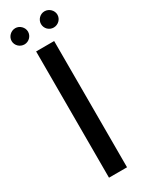

<svg xmlns="http://www.w3.org/2000/svg" viewBox="-221 -885 710 922"><g transform="rotate(-30 134.0 -423.5)"><path d="M184 -700H84V0H184ZM98 -802C98 -826 77 -847 53 -847C28 -847 7 -826 7 -802C7 -777 28 -757 53 -757C77 -757 98 -777 98 -802ZM261 -802C261 -826 240 -847 215 -847C190 -847 170 -826 170 -802C170 -777 190 -757 215 -757C240 -757 261 -777 261 -802Z"/></g></svg>

Font: Bruno Ace SC
Style: Regular
Weight: 400
Designer: Astigmatic (AOETI)
Foundry: Astigmatic (AOETI)
Version: Version 1.000